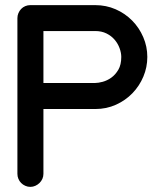

<svg xmlns="http://www.w3.org/2000/svg" viewBox="-20 -729 643 749"><path d="M149.4 -405.3H351.6Q363.3 -405.3 380.6 -409.9Q397.9 -414.6 414.1 -426Q430.2 -437.5 441.7 -457Q453.1 -476.6 453.1 -506.8Q453.1 -522.9 446.5 -541Q439.9 -559.1 427.2 -574Q414.6 -588.9 395.5 -598.4Q376.5 -607.9 351.6 -607.9H149.4V-506.8ZM351.6 -303.7H149.4V-50.8Q149.4 -40.5 145.3 -31.2Q141.1 -22 134 -15.1Q127 -8.3 117.9 -4.2Q108.9 0 98.1 0Q87.9 0 78.6 -4.2Q69.3 -8.3 62.5 -15.1Q55.7 -22 51.8 -31.2Q47.9 -40.5 47.9 -50.8V-658.2Q47.9 -668.5 51.8 -677.7Q55.7 -687 62.5 -694.1Q69.3 -701.2 78.6 -705.1Q87.9 -709 98.1 -709H351.6Q394 -709 430.9 -692.9Q467.8 -676.8 495.4 -648.9Q522.9 -621.1 538.8 -584.2Q554.7 -547.4 554.7 -506.8Q554.7 -466.8 539.3 -430.2Q523.9 -393.6 496.8 -365.5Q469.7 -337.4 432.6 -320.6Q395.5 -303.7 351.6 -303.7Z"/></svg>

Font: TGL 0-17
Style: Regular
Weight: 400
Designer: Peter Wiegel
Foundry: Peter Wiegel
Version: Version 1.003 2010